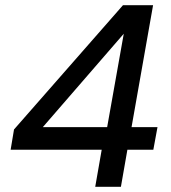

<svg xmlns="http://www.w3.org/2000/svg" viewBox="-20 -720 660 740"><path d="M347 0 372 -143H21L34 -221L454 -700H570L487 -230H587L571 -143H471L446 0ZM145 -230H393L457 -590Z"/></svg>

Font: DM Sans 18pt Medium
Style: Italic
Weight: 500
Italic angle: -10°
Designer: Colophon Foundry, Jonny Pinhorn
Foundry: Colophon Foundry
Version: Version 4.004;gftools[0.9.30]